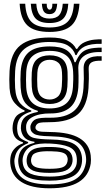

<svg xmlns="http://www.w3.org/2000/svg" viewBox="-20 -812 568 1034"><path d="M246.8 202Q149 202 95.1 167.9Q41.2 133.8 35.5 69Q33.5 45.8 38.5 25Q43.5 3.8 60.8 -13.9Q78 -31.5 103.5 -40V-46Q80 -52.8 66.1 -67Q52.2 -81.2 48.5 -107Q46.5 -121 48.5 -136.8Q51.5 -161.8 63.6 -180.9Q75.8 -200 112.2 -211.5V-217.5Q86.5 -227 60.6 -255.6Q34.8 -284.2 31.5 -337Q28.8 -383.8 31.5 -430Q37.2 -526.5 90.1 -568.2Q143 -610 247.5 -610Q311 -610 343.9 -593.2Q376.8 -576.5 389.8 -549H395.8Q410.8 -574 436.4 -585Q462 -596 487.5 -598.5Q513 -601 527.5 -600V-576Q468.2 -577.2 436.8 -562.1Q405.2 -547 392.2 -515.5H386.2Q376.2 -548.2 345.2 -567.1Q314.2 -586 247.5 -586Q158.8 -586 112.6 -549.5Q66.5 -513 61.5 -429Q58.8 -383 61.5 -338Q65 -282.2 89.8 -254.6Q114.5 -227 148.5 -217.2V-211.2Q112.2 -200.5 94.5 -183Q76.8 -165.5 73 -136.5Q72 -127.8 72.1 -121.5Q72.2 -115.2 73.2 -106.8Q76 -82.2 87.8 -70.5Q99.5 -58.8 131.5 -47.2V-41.2Q99.5 -27.8 84.4 -12Q69.2 3.8 62.8 25Q59.8 34.8 58.1 44.6Q56.5 54.5 58.2 68.5Q65.2 127 111.1 154Q157 181 246.8 181Q341 181 386 153.5Q431 126 442 68.5Q446 48.2 441.8 25Q432 -28.5 388.1 -52.4Q344.2 -76.2 252.8 -78Q214 -78.8 193.4 -82Q172.8 -85.2 163.2 -91.4Q153.8 -97.5 148.2 -106Q144.8 -111.8 143.9 -122Q143 -132.2 145 -138Q154.5 -164 176 -171.4Q197.5 -178.8 247.5 -178Q332.8 -176.8 378 -214.2Q423.2 -251.8 429.5 -338Q431.2 -361.8 431.5 -387.6Q431.8 -413.5 430.5 -439.8Q426.8 -514.8 527.5 -509V-485Q489.8 -486.2 473 -476.1Q456.2 -466 457.5 -440Q458.8 -413.5 458.5 -387.2Q458.2 -361 456.5 -337Q449.5 -240 399.9 -197Q350.2 -154 247.5 -154Q204.5 -154 191 -150Q177.5 -146 171.8 -131.5Q171 -129.8 170.9 -124.8Q170.8 -119.8 173.2 -116.2Q178.2 -110 184.6 -106.9Q191 -103.8 206.2 -102.6Q221.5 -101.5 252.8 -101Q355.8 -99.5 408.6 -67.5Q461.5 -35.5 468.5 25.2Q471.2 50.2 468.5 69Q458.2 134.8 403.9 168.4Q349.5 202 246.8 202ZM246.8 161Q159.5 161 122.2 138.8Q85 116.5 79 68.2Q77.2 54.2 78.5 44Q79.8 33.8 82 24.5Q88.5 -1.5 107.5 -17.4Q126.5 -33.2 165.5 -42.5V-48.5Q134.5 -52.8 117.6 -66.2Q100.8 -79.8 94.2 -106.8Q91.2 -119.8 93.2 -137Q96.5 -167.2 117.8 -184Q139 -200.8 183.5 -209.2V-215.2Q141.8 -226.8 118.2 -255Q94.8 -283.2 91.2 -341Q89.8 -364.8 90 -384.2Q90.2 -403.8 91.5 -426.5Q95.8 -495 132.4 -528.5Q169 -562 247.5 -562Q306.2 -562 337.6 -542.5Q369 -523 381.2 -477.2H387.2Q399.8 -507.2 416 -524.4Q432.2 -541.5 458.6 -548.5Q485 -555.5 527.5 -555.5V-531.5Q463 -534.2 430.6 -509.4Q398.2 -484.5 402 -435.2Q403 -423.5 403 -404.9Q403 -386.2 402.8 -368.5Q402.5 -350.8 401.8 -341.5Q396.5 -267.8 358 -233.8Q319.5 -199.8 247.5 -201Q224.2 -201.5 197.2 -196.4Q170.2 -191.2 149.2 -178.6Q128.2 -166 122.2 -143.5Q120.2 -135.8 120.5 -125Q120.8 -114.2 122.5 -107.8Q131.5 -76.8 162.8 -69.2Q194 -61.8 252.8 -60.8Q333.8 -59.8 372.5 -40Q411.2 -20.2 420 25.2Q424.2 46.8 420.2 69.2Q411.5 118.8 367.4 139.9Q323.2 161 246.8 161ZM247.5 -228Q305 -228 336.6 -254.9Q368.2 -281.8 372.8 -343.5Q374 -361 374.5 -382.1Q375 -403.2 373.8 -425.2Q370.8 -485.8 338.6 -511.9Q306.5 -538 247.5 -538Q189 -538 157 -511.6Q125 -485.2 121.2 -424.5Q120 -404.2 120.1 -382.6Q120.2 -361 121.2 -342.5Q124.8 -283.2 157.1 -255.6Q189.5 -228 247.5 -228ZM247.5 -252Q204.5 -252 179.4 -273.4Q154.2 -294.8 151.2 -344.2Q150 -366.2 150.1 -384.9Q150.2 -403.5 151.2 -422.2Q154.2 -471.5 179.2 -492.8Q204.2 -514 247.5 -514Q291.2 -514 316.2 -493.1Q341.2 -472.2 343.8 -424Q345.5 -386 342.8 -344.8Q339.2 -295.2 314.2 -273.6Q289.2 -252 247.5 -252ZM247.5 -276Q273.5 -276 291.8 -292.1Q310 -308.2 312.8 -347.5Q314 -366.8 314.5 -383.4Q315 -400 313.8 -422.5Q312 -458.8 293.9 -474.4Q275.8 -490 247.5 -490Q219.5 -490 201.5 -474Q183.5 -458 181.2 -421Q180.2 -401.5 180.1 -384.1Q180 -366.8 181.2 -346Q183.5 -308.5 201.5 -292.2Q219.5 -276 247.5 -276ZM246.8 139Q302.5 139 333.2 128.8Q364 118.5 377.1 102.4Q390.2 86.2 392.8 68.8Q396 45.8 391 24.5Q383.5 -7.8 349.4 -21.6Q315.2 -35.5 252.8 -38.8Q185.2 -42.2 152.1 -27.1Q119 -12 106 25.2Q103 34 101.8 43.9Q100.5 53.8 103 69.5Q109.5 108 144.8 123.5Q180 139 246.8 139ZM246.8 119Q185.8 119 158 106.8Q130.2 94.5 125 69Q122.5 56 123.6 45.4Q124.8 34.8 128.2 25Q137.5 0.5 165.1 -10.5Q192.8 -21.5 254.2 -20.5Q307.2 -19.5 333.4 -9Q359.5 1.5 367.2 25Q374.5 47 368 69.2Q360.2 95.8 332.2 107.4Q304.2 119 246.8 119ZM246.8 97Q287.8 97 309.8 91.2Q331.8 85.5 339.5 69Q344.2 59.2 344.6 47.8Q345 36.2 338.5 25Q332 13.8 312.1 8.5Q292.2 3.2 252.8 2.5Q206.5 1.5 183.9 7.8Q161.2 14 155 24.2Q147.8 36.2 147.1 48Q146.5 59.8 150.5 69Q157.2 84 179.6 90.5Q202 97 246.8 97ZM246.8 -640Q164.8 -640 127.4 -675.4Q90 -710.8 85.8 -792H115.8Q119.2 -723.5 149.8 -693.8Q180.2 -664 246.8 -664Q312.8 -664 343.2 -693.8Q373.8 -723.5 377.8 -792H407.8Q402.8 -710.8 365.4 -675.4Q328 -640 246.8 -640ZM246.8 -688Q195.5 -688 172.1 -712.1Q148.8 -736.2 145.8 -792H175.5Q178 -749.2 194.5 -730.6Q211 -712 246.8 -712Q282.2 -712 298.8 -730.6Q315.2 -749.2 318 -792H347.8Q344.5 -736.2 321 -712.1Q297.5 -688 246.8 -688ZM246.8 -736Q226.2 -736 216.8 -749Q207.2 -762 205.5 -792H231.5Q231.2 -775 235.9 -767.5Q240.5 -760 246.8 -760Q263 -760 262 -792H288Q286 -762 276.4 -749Q266.8 -736 246.8 -736Z"/></svg>

Font: Big Shoulders Inline Text Black
Style: Regular
Weight: 900
Designer: Patric King
Foundry: XO Type Co
Version: Version 1.000